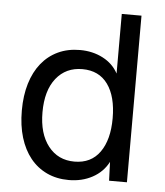

<svg xmlns="http://www.w3.org/2000/svg" viewBox="-52 -756 702 815"><g transform="rotate(5 299.0 -349.0)"><path d="M271 12Q219 12 177.5 -7.5Q136 -27 107 -63Q78 -99 62.5 -150Q47 -201 47 -265Q47 -329 62.5 -380Q78 -431 107 -467Q136 -503 177.5 -522.5Q219 -542 271 -542Q325 -542 368.5 -519.5Q412 -497 434 -456V-710H518V0H442L439 -80Q416 -36 371.5 -12Q327 12 271 12ZM288 -68Q359 -68 396.5 -121Q434 -174 434 -265Q434 -358 396.5 -410Q359 -462 288 -462Q218 -462 176.5 -410Q135 -358 135 -265Q135 -174 176.5 -121Q218 -68 288 -68Z"/></g></svg>

Font: Geist
Style: Regular
Weight: 400
Designer: Basement.studio, Andrés Briganti, Mateo Zaragoza
Foundry: Basement.studio, Vercel, Andrés Briganti, Guido Ferreyra, Mateo Zaragoza
Version: Version 1.401